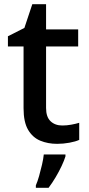

<svg xmlns="http://www.w3.org/2000/svg" viewBox="-20 -680 425 921"><path d="M279 -78Q300 -78 322 -82Q344 -86 360 -91V-9Q343 -1 313.5 4.5Q284 10 254 10Q210 10 173.5 -5Q137 -20 115 -57Q93 -94 93 -161V-457H18V-506L97 -546L135 -660H201V-539H355V-457H201V-162Q201 -119 222.5 -98.5Q244 -78 279 -78ZM294 70Q288 90 275.5 116.5Q263 143 247 170Q231 197 213 221H152V209Q160 191 167.5 164.5Q175 138 181.5 110Q188 82 190 61H294Z"/></svg>

Font: Noto Sans NKo Unjoined Medium
Style: Regular
Weight: 500
Designer: Monotype Design Team
Foundry: Monotype Imaging Inc.
Version: Version 2.004